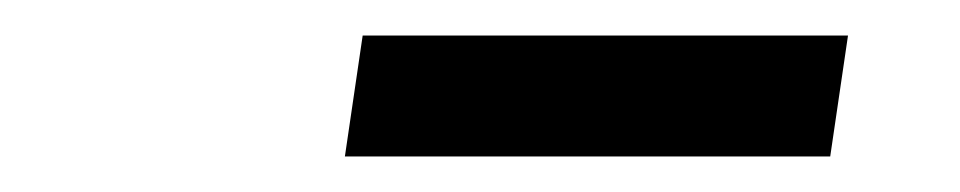

<svg xmlns="http://www.w3.org/2000/svg" viewBox="-20 -717 540 108"><path d="M174 -629 184 -697H457L447 -629Z"/></svg>

Font: Nunito Sans 7pt Condensed Medium
Style: Italic
Weight: 500
Width: 3
Italic angle: -9°
Designer: Vernon Adams
Foundry: Vernon Adams
Version: Version 3.101;gftools[0.9.27]